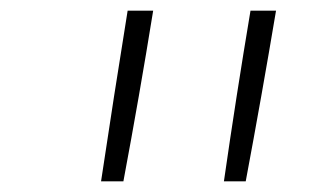

<svg xmlns="http://www.w3.org/2000/svg" viewBox="-20 -792 616 361"><path d="M401 -451H442Q472 -611 499 -772H451Q424 -611 401 -451ZM170 -451H212Q242 -611 268 -772H220Q194 -611 170 -451Z"/></svg>

Font: Iosevka Sparkle XLtObl
Style: Regular
Weight: 200
Italic angle: -9°
Designer: Belleve Invis
Foundry: Belleve Invis
Version: Version 4.5.0; ttfautohint (v1.8.3)